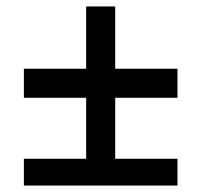

<svg xmlns="http://www.w3.org/2000/svg" viewBox="-20 -578 624 595"><path d="M54 -86H247V-275H54V-365H247V-558H337V-365H530V-275H337V-86H530V-3H54Z"/></svg>

Font: Murecho SemiBold
Style: Regular
Weight: 600
Designer: Neil Summerour
Foundry: Positype
Version: Version 1.010; ttfautohint (v1.8.3)